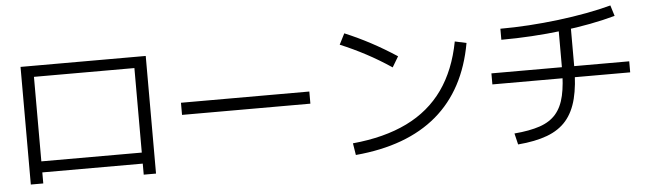

<svg xmlns="http://www.w3.org/2000/svg" viewBox="-50 -969 4100 1213"><g transform="rotate(-5 2000.0 -363.0)"><path d="M103 33V-713H897V33H819V-37H182V33ZM182 -107H819V-643H182Z M1093 -322V-399H1907V-322Z M2153 -49Q2354 -68 2497.5 -138Q2641 -208 2728.5 -331.5Q2816 -455 2850 -634L2923 -618Q2871 -326 2681 -164.5Q2491 -3 2165 26ZM2445 -505Q2366 -558 2286 -600.5Q2206 -643 2124 -677L2159 -746Q2243 -711 2323.5 -668Q2404 -625 2485 -572Z M3175 -22Q3272 -30 3337 -52Q3402 -74 3440 -118Q3478 -162 3494 -233Q3510 -304 3510 -409V-685H3588V-409Q3588 -291 3567 -207.5Q3546 -124 3500 -70.5Q3454 -17 3378 11.5Q3302 40 3192 49ZM3063 -343V-413H3937V-343ZM3144 -689Q3231 -689 3325 -695Q3419 -701 3513 -712.5Q3607 -724 3693 -740Q3779 -756 3849 -775L3870 -707Q3798 -687 3712 -670.5Q3626 -654 3531 -642.5Q3436 -631 3337.5 -625Q3239 -619 3144 -619Z"/></g></svg>

Font: M PLUS 1 Code
Style: Regular
Weight: 400
Designer: Coji Morishita
Foundry: UNDERFOREST DESIGN
Version: Version 1.005